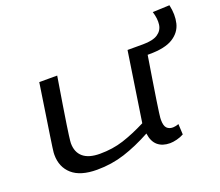

<svg xmlns="http://www.w3.org/2000/svg" viewBox="-116 -850 1175 1026"><g transform="rotate(-20 471.5 -337.0)"><path d="M273 10Q179 10 132 -31.5Q85 -73 85 -143Q85 -148 85.5 -156Q86 -164 89 -184.5Q92 -205 98 -246Q104 -287 115 -357.5Q126 -428 142 -536H244Q228 -440 218 -376Q208 -312 202 -273.5Q196 -235 193.5 -214.5Q191 -194 190 -185Q189 -176 189 -171Q189 -120 221 -92.5Q253 -65 317 -65Q389 -65 451 -85Q513 -105 584 -141L644 -536H746Q728 -423 716 -349Q704 -275 697.5 -231Q691 -187 688 -165.5Q685 -144 684.5 -136Q684 -128 684 -124Q684 -90 696.5 -77Q709 -64 731 -64Q735 -64 744.5 -65.5Q754 -67 764 -71L767 -11Q749 -1 727 4.5Q705 10 688 10Q645 10 618.5 -12.5Q592 -35 586 -82Q505 -38 430.5 -14Q356 10 273 10ZM703 -475 693 -536H732Q788 -536 816 -554.5Q844 -573 848.5 -605.5Q853 -638 840 -680L936 -684Q949 -627 937.5 -579.5Q926 -532 880.5 -503.5Q835 -475 746 -475Z"/></g></svg>

Font: Georama ExtraExtended
Style: Italic
Weight: 400
Width: 8
Italic angle: -9°
Designer: Jean-Baptiste Levee
Foundry: Production Type
Version: Version 1.000